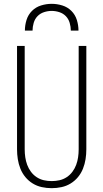

<svg xmlns="http://www.w3.org/2000/svg" viewBox="-20 -975 540 1003"><path d="M250 8Q224 8 198.5 2.5Q173 -3 151 -16.5Q129 -30 112.5 -50Q96 -70 86.5 -94Q77 -118 73 -143.5Q69 -169 69 -195V-735H109V-195Q109 -174 112 -153.5Q115 -133 122 -114Q129 -95 141.5 -78Q154 -61 171.5 -49.5Q189 -38 209 -33.5Q229 -29 250 -29Q271 -29 291 -33.5Q311 -38 328.5 -49.5Q346 -61 358.5 -78Q371 -95 378 -114Q385 -133 388 -153.5Q391 -174 391 -195V-735H431V-195Q431 -169 427 -143.5Q423 -118 413.5 -94Q404 -70 387.5 -50Q371 -30 349 -16.5Q327 -3 301.5 2.5Q276 8 250 8ZM110 -815Q110 -843 118.5 -870.5Q127 -898 147 -918Q167 -938 194.5 -946.5Q222 -955 250 -955Q278 -955 305.5 -946.5Q333 -938 353 -918Q373 -898 381.5 -870.5Q390 -843 390 -815H350Q350 -835 344 -855.5Q338 -876 324 -890.5Q310 -905 290 -911.5Q270 -918 250 -918Q230 -918 210 -911.5Q190 -905 176 -890.5Q162 -876 156 -855.5Q150 -835 150 -815Z"/></svg>

Font: Iosevka Curly Extralight
Style: Regular
Weight: 200
Monospace: yes
Designer: Belleve Invis
Foundry: Belleve Invis
Version: Version 22.1.2; ttfautohint (v1.8.4)